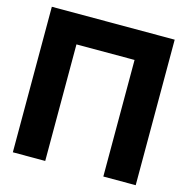

<svg xmlns="http://www.w3.org/2000/svg" viewBox="-116 -920 1008 1031"><g transform="rotate(15 388.0 -404.5)"><path d="M46 -809H729V0H549V-648H226V0H46Z"/></g></svg>

Font: Neutral Face
Style: Bold
Weight: 700
Designer: Vadym Aksieiev
Version: Version 1.039;Fontself Maker 3.5.7